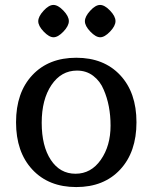

<svg xmlns="http://www.w3.org/2000/svg" viewBox="-20 -744 618 778"><path d="M400 -381Q386 -415 358 -436.5Q330 -458 292 -458Q228 -458 188.5 -399.5Q149 -341 149 -246.5Q149 -152 186 -96Q223 -40 286 -40Q349 -40 388.5 -96.5Q428 -153 428 -235Q428 -317 400 -381ZM289 14Q177 14 111 -57Q45 -128 45 -248.5Q45 -369 111 -439.5Q177 -510 289 -510Q401 -510 467 -439.5Q533 -369 533 -248.5Q533 -128 467 -57Q401 14 289 14ZM157 -616Q135 -639 135 -658Q135 -677 156.5 -700.5Q178 -724 196.5 -724Q215 -724 237 -701Q259 -678 259 -658.5Q259 -639 237 -616Q215 -593 197 -593Q179 -593 157 -616ZM346 -616Q324 -639 324 -658Q324 -677 345.5 -700.5Q367 -724 385.5 -724Q404 -724 426 -701Q448 -678 448 -658.5Q448 -639 426 -616Q404 -593 386 -593Q368 -593 346 -616Z"/></svg>

Font: Gabriela
Style: Regular
Weight: 400
Designer: Eduardo Rodriguez Tunni
Foundry: Eduardo Rodriguez Tunni
Version: Version 1.003